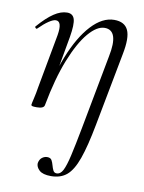

<svg xmlns="http://www.w3.org/2000/svg" viewBox="-78 -455 590 785"><g transform="rotate(10 216.5 -62.0)"><path d="M188 275Q154 275 139.5 261.5Q125 248 126 232Q129 216 139 208.5Q149 201 160 201Q174 201 179 210Q184 219 187 230.5Q190 242 194.5 251Q199 260 209 260Q225 260 235 240.5Q245 221 255 177.5Q265 134 279 60L337 -248Q360 -360 300 -360Q268 -360 233 -319Q198 -278 166.5 -199Q135 -120 114 -7L102 -8Q123 -125 158 -213Q193 -301 238.5 -350Q284 -399 333 -399Q376 -399 390.5 -368Q405 -337 391 -267L333 38Q316 128 297.5 180Q279 232 253.5 253.5Q228 275 188 275ZM82 8Q68 8 63.5 6.5Q59 5 59 2Q59 -2 64.5 -25Q70 -48 74 -74L115 -297Q125 -356 98 -356Q87 -356 69 -344Q51 -332 29 -310Q26 -306 21.5 -310.5Q17 -315 21 -318Q55 -357 83.5 -376Q112 -395 138 -395Q162 -395 168.5 -373.5Q175 -352 166 -299L114 -7Q112 8 82 8Z"/></g></svg>

Font: Cormorant
Style: Italic
Weight: 400
Italic angle: -10°
Designer: Christian Thalmann (Catharsis Fonts)
Foundry: Catharsis Fonts
Version: Version 4.000